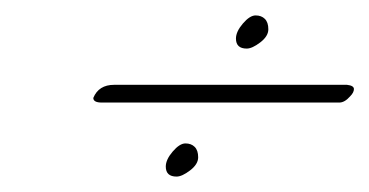

<svg xmlns="http://www.w3.org/2000/svg" viewBox="-20 -409 479 249"><path d="M300 -346Q286 -346 286 -359Q286 -368 295 -378.5Q304 -389 311.5 -389Q319 -389 323.5 -384.5Q328 -380 328 -371Q328 -362 317.5 -354Q307 -346 300 -346ZM209 -180Q195 -180 195 -193Q195 -202 204 -212.5Q213 -223 220.5 -223Q228 -223 232.5 -218.5Q237 -214 237 -205Q237 -196 226.5 -188Q216 -180 209 -180ZM101 -282Q108 -299 128 -299H430Q439 -298 439 -293.5Q439 -289 434 -284Q427 -276 420 -276H112Q101 -276 101 -282Z"/></svg>

Font: Miss Fajardose
Style: Regular
Weight: 400
Version: Version 1.000